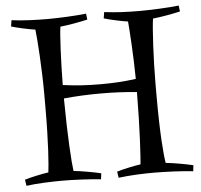

<svg xmlns="http://www.w3.org/2000/svg" viewBox="-49 -710 807 770"><g transform="rotate(-5 354.0 -325.5)"><path d="M490 -613C493 -582 500 -478 501 -381C448 -374 409 -372 356 -372C303 -372 260 -375 207 -382C208 -478 213 -584 218 -616C248 -619 299 -628 328 -635L325 -659C279 -654 215 -651 169 -651C129 -651 65 -653 25 -659L21 -634C43 -627 94 -616 117 -613C122 -576 130 -449 130 -355V-296C130 -158 123 -68 119 -38C96 -35 45 -24 23 -17L27 8C67 2 131 0 171 0C217 0 281 3 327 8L330 -16C301 -23 250 -32 220 -35C215 -69 208 -175 207 -328C260 -333 303 -335 356 -335C409 -335 448 -333 501 -328C500 -175 493 -69 490 -38C467 -35 416 -24 394 -17L398 8C444 2 496 0 542 0C582 0 658 3 698 8L701 -16C672 -23 621 -32 591 -35C585 -69 578 -158 578 -296V-355C578 -449 585 -582 591 -616C621 -619 672 -628 701 -635L698 -659C658 -654 580 -651 540 -651C494 -651 444 -653 398 -659L394 -634C416 -627 467 -616 490 -613Z"/></g></svg>

Font: Almendra
Style: Regular
Weight: 400
Designer: Ana Sanfelippo
Foundry: Ana Sanfelippo
Version: Version 1.003